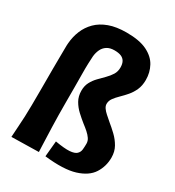

<svg xmlns="http://www.w3.org/2000/svg" viewBox="-171 -803 832 912"><g transform="rotate(30 245.0 -347.5)"><path d="M29 2Q31 -36 33 -62Q35 -88 36 -114.5Q37 -141 37.5 -177Q38 -213 38 -270Q38 -288 38 -315.5Q38 -343 38 -375Q38 -407 38.5 -436.5Q39 -466 39 -488Q39 -510 40 -518Q43 -555 56.5 -588Q70 -621 95.5 -646.5Q121 -672 160.5 -686.5Q200 -701 256 -701Q327 -701 368.5 -680.5Q410 -660 428.5 -626Q447 -592 447 -551Q447 -520 436.5 -496.5Q426 -473 410.5 -455Q395 -437 379 -421.5Q363 -406 352.5 -391.5Q342 -377 342 -360Q342 -349 349.5 -338Q357 -327 369.5 -316Q382 -305 397 -292Q418 -275 439.5 -254.5Q461 -234 475.5 -208.5Q490 -183 490 -150Q490 -102 465 -63Q440 -24 380.5 -5.5Q321 13 215 1L223 -85Q275 -76 302 -78Q329 -80 340 -90.5Q351 -101 352.5 -116.5Q354 -132 354 -148Q354 -163 345.5 -175.5Q337 -188 323.5 -200Q310 -212 294 -224Q274 -240 254 -258.5Q234 -277 220.5 -300.5Q207 -324 207 -355Q207 -381 217.5 -401Q228 -421 244 -437.5Q260 -454 276 -470Q292 -486 302.5 -503Q313 -520 313 -542Q313 -562 306 -574.5Q299 -587 285 -593Q271 -599 248 -599Q223 -599 207 -588.5Q191 -578 183 -560.5Q175 -543 173 -523Q172 -509 171 -482.5Q170 -456 170.5 -421Q171 -386 171 -347.5Q171 -309 171 -271Q171 -197 173 -135Q175 -73 176.5 -36.5Q178 0 178 -1Z"/></g></svg>

Font: Truculenta Black
Style: Regular
Weight: 900
Version: Version 1.002